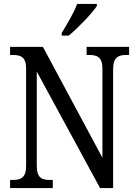

<svg xmlns="http://www.w3.org/2000/svg" viewBox="-20 -951 695 971"><path d="M292 -784V-771H328C377 -812 448 -886 470 -921V-931H370C354 -886 320 -831 292 -784ZM31 0H247V-41H232C193 -41 166 -50 166 -113V-589L486 0H552V-601C552 -662 580 -673 618 -673H633V-714H418V-673H431C470 -673 498 -663 498 -605V-153L197 -714H31V-673H45C83 -673 112 -664 112 -605V-113C112 -50 84 -41 43 -41H31Z"/></svg>

Font: Noto Serif Bengali Condensed
Style: Regular
Weight: 400
Width: 3
Designer: Juan Bruce, Universal Thirst, Indian Type Foundry and the Monotype Design Team.
Foundry: Monotype Imaging Inc.
Version: Version 2.003